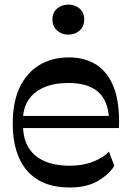

<svg xmlns="http://www.w3.org/2000/svg" viewBox="-20 -813 570 843"><path d="M285.9 10.2Q203.8 10.2 148 -22.7Q92.2 -55.7 64.1 -118.7Q35.9 -181.7 35.9 -271Q35.9 -364.6 66.5 -429.2Q97.1 -493.8 152.7 -527.4Q208.2 -561 282.8 -561Q352.7 -561 403.4 -528.6Q454.2 -496.1 480.3 -427.6Q506.4 -359.1 502.3 -250.8H75.1V-304.1H480.3L459.4 -273.9Q459.4 -329.2 441.4 -368.3Q423.4 -407.3 383.8 -427.9Q344.1 -448.6 279.2 -448.6Q216 -448.6 171.6 -428.6Q127.1 -408.7 104 -372.7Q80.9 -336.7 80.9 -286.6V-264.6Q80.9 -176 134.4 -130.7Q188 -85.4 286.9 -85.4Q344.8 -85.4 390.3 -103.8Q435.9 -122.2 458.4 -147.3L482.1 -84.9Q460.1 -48.7 411.1 -19.2Q362.1 10.2 285.9 10.2ZM280 -661Q250.6 -661 230.4 -679.2Q210.2 -697.3 210.2 -727.4Q210.2 -757.4 230.4 -775.1Q250.6 -792.8 280 -792.8Q310 -792.8 329.9 -775.1Q349.8 -757.4 349.8 -727.4Q349.8 -697.3 329.9 -679.2Q310 -661 280 -661Z"/></svg>

Font: Savate ExtraLight
Style: Regular
Weight: 200
Designer: Max Esnée
Foundry: Plomb Type
Version: Version 2.000